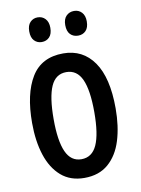

<svg xmlns="http://www.w3.org/2000/svg" viewBox="-84 -784 623 851"><g transform="rotate(-10 228.0 -358.5)"><path d="M416 -270Q416 -189 396.5 -126Q377 -63 335 -26.5Q293 10 227 10Q164 10 122.5 -26Q81 -62 60.5 -125Q40 -188 40 -270Q40 -401 85.5 -475.5Q131 -550 229 -550Q317 -550 366.5 -479Q416 -408 416 -270ZM137 -270Q137 -172 159 -123Q181 -74 228 -74Q276 -74 298 -122.5Q320 -171 320 -270Q320 -369 298 -417.5Q276 -466 228 -466Q180 -466 158.5 -417.5Q137 -369 137 -270ZM98 -672Q98 -699 111.5 -713Q125 -727 145 -727Q166 -727 179.5 -712.5Q193 -698 193 -672Q193 -644 179.5 -630Q166 -616 145 -616Q125 -616 111.5 -630Q98 -644 98 -672ZM260 -672Q260 -699 274 -713Q288 -727 309 -727Q330 -727 343.5 -712.5Q357 -698 357 -672Q357 -644 343.5 -630Q330 -616 309 -616Q287 -616 273.5 -630Q260 -644 260 -672Z"/></g></svg>

Font: Noto Sans Kannada ExtraCondensed Medium
Style: Regular
Weight: 500
Width: 2
Designer: Jelle Bosma - Monotype Design Team
Foundry: Monotype Imaging Inc.
Version: Version 2.005; ttfautohint (v1.8.4.7-5d5b)